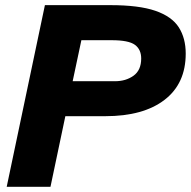

<svg xmlns="http://www.w3.org/2000/svg" viewBox="-20 -723 739 743"><path d="M5.9 0 153.8 -703.1H407.2Q517.6 -703.1 581.3 -681.2Q645 -659.2 671.9 -617.2Q698.7 -575.2 698.7 -515.6Q698.7 -399.4 616.5 -336.4Q534.2 -273.4 387.7 -273.4H232.9L175.3 0ZM261.2 -408.7H425.3Q466.8 -408.7 496.6 -429.9Q526.4 -451.2 526.4 -496.6Q526.4 -531.7 502 -549.6Q477.5 -567.4 412.6 -567.4H294.9Z"/></svg>

Font: Schibsted Grotesk ExtraBold
Style: Italic
Weight: 800
Italic angle: -12°
Designer: Bakken & Baeck AS, Henrik Kongsvoll
Foundry: Schibsted ASA
Version: Version 1.100; ttfautohint (v1.8.4.7-5d5b);gftools[0.9.25]